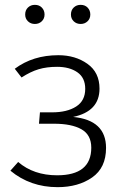

<svg xmlns="http://www.w3.org/2000/svg" viewBox="-20 -762 516 793"><path d="M218 11Q105 11 23 -57L55 -93Q119 -38 216 -38Q357 -38 357 -152Q357 -205 316.5 -228Q276 -251 203 -251H141L145 -298H195Q257 -298 294.5 -322Q332 -346 332 -395Q332 -441 299.5 -463.5Q267 -486 216 -486Q173 -486 139.5 -476Q106 -466 69 -442L41 -478Q116 -534 221 -534Q291 -534 341 -498.5Q391 -463 391 -396Q391 -302 282 -279Q418 -266 418 -151Q418 -69 360.5 -29Q303 11 218 11ZM124 -663Q107 -663 95.5 -674Q84 -685 84 -702Q84 -720 95.5 -731Q107 -742 124 -742Q142 -742 153 -730.5Q164 -719 164 -702Q164 -685 152.5 -674Q141 -663 124 -663ZM313 -663Q296 -663 284.5 -674Q273 -685 273 -702Q273 -720 284.5 -731Q296 -742 313 -742Q331 -742 342 -730.5Q353 -719 353 -702Q353 -685 341.5 -674Q330 -663 313 -663Z"/></svg>

Font: Trujillo Light
Style: Regular
Weight: 300
Designer: Fira Sans original fonts by bBox Type GmbH, Carrois Corporate GbR, & Edenspiekermann AG / Changes by Cristiano Sobral
Foundry: Fira Sans original fonts by bBox Type GmbH, Carrois Corporate GbR, & Edenspiekermann AG / Changes by Cristiano Sobral
Version: Version 4.301;July 28, 2020;FontCreator 13.0.0.2655 64-bit